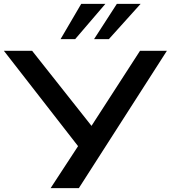

<svg xmlns="http://www.w3.org/2000/svg" viewBox="-28 -966 877 986"><path d="M232 0 385 -234 388 -196 -8 -705H137L448 -312H437L691 -705H829L377 0ZM283 -765 389 -946H513L358 -765ZM455 -765 572 -946H694L531 -765Z"/></svg>

Font: Nunito Sans 7pt Expanded SemiBold
Style: Regular
Weight: 600
Width: 7
Designer: Vernon Adams
Foundry: Vernon Adams
Version: Version 3.101;gftools[0.9.27]